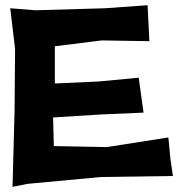

<svg xmlns="http://www.w3.org/2000/svg" viewBox="-20 -689 686 740"><path d="M116.2 -649.4 19.5 -657.2 38.1 -500 36.1 -260.7 28.3 31.2 86.9 19.5 369.1 -6.8 646.5 -10.7 636.7 -77.1 628.9 -159.2 391.6 -122.1 187.5 -126 184.6 -236.3 372.1 -248 533.2 -254.9 514.6 -389.6 361.3 -375 191.4 -367.2V-510.7L372.1 -533.2L555.7 -530.3L548.8 -668.9L384.8 -657.2Z"/></svg>

Font: MaokenAssortedSans-Lite
Style: Lite
Weight: 400
Version: Version 1.400